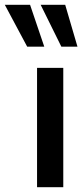

<svg xmlns="http://www.w3.org/2000/svg" viewBox="-105 -778 342 798"><path d="M49 -496H158V0H49ZM8 -584 -85 -758H20L79 -584ZM150 -584 64 -758H166L217 -584Z"/></svg>

Font: Cabin Condensed SemiBold
Style: Regular
Weight: 600
Width: 3
Designer: Pablo Impallari
Foundry: Pablo Impallari. http://www.impallari.com Igino Marini. http://www.ikern.com
Version: Version 2.200